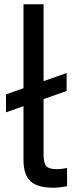

<svg xmlns="http://www.w3.org/2000/svg" viewBox="-20 -866 359 899"><path d="M294 -80V6Q254 13 231 13Q156 13 123 -17Q90 -47 90 -118V-369L8 -340V-424L90 -453V-846H184V-486L292 -524V-440L184 -402V-143Q184 -103 196.5 -88.5Q209 -74 244 -74Q272 -74 294 -80Z"/></svg>

Font: Biryani
Style: Regular
Weight: 400
Designer: Dan Reynolds and Mathieu Reguer
Foundry: Dan Reynolds and Mathieu Reguer
Version: Version 1.004; ttfautohint (v1.1) -l 5 -r 5 -G 72 -x 0 -D la